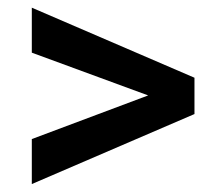

<svg xmlns="http://www.w3.org/2000/svg" viewBox="-20 -558 561 498"><path d="M364.3 -310.5 62.5 -421.4V-538.1L484.4 -356.4V-262.2L62.5 -80.6V-197.3Z"/></svg>

Font: Vazir Medium UI
Style: Medium-UI
Weight: 500
Designer: Saber Rastikerdar
Foundry: Saber Rastikerdar
Version: Version 30.0.0